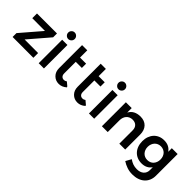

<svg xmlns="http://www.w3.org/2000/svg" viewBox="116 -1786 3029 3029"><g transform="rotate(45 1630.5 -272.0)"><path d="M498 -534V-448L204 -106L506 -105V1L42 0V-86L336 -428L52 -429V-534Z M685 -743Q715 -743 737 -721Q758 -700 758 -670Q758 -640 737 -619Q715 -597 685 -597Q655 -597 634 -619Q613 -640 613 -670Q613 -700 634 -721Q655 -743 685 -743ZM626 -522H743V2H626Z M1202 -60 1211 -44 1208 -42Q1150 10 1079 10Q1007 10 958 -39Q908 -89 908 -171V-684H1024V-522H1160V-427H1024V-169Q1024 -132 1043 -112Q1061 -92 1094 -92Q1118 -92 1140 -108L1142 -110L1145 -108Z M1617 -60 1626 -44 1623 -42Q1565 10 1494 10Q1422 10 1373 -39Q1323 -89 1323 -171V-684H1439V-522H1575V-427H1439V-169Q1439 -132 1458 -112Q1476 -92 1509 -92Q1533 -92 1555 -108L1557 -110L1560 -108Z M1806 -743Q1836 -743 1858 -721Q1879 -700 1879 -670Q1879 -640 1858 -619Q1836 -597 1806 -597Q1776 -597 1755 -619Q1734 -640 1734 -670Q1734 -700 1755 -721Q1776 -743 1806 -743ZM1747 -522H1864V2H1747Z M2356 -540Q2449 -540 2501.5 -485Q2554 -430 2554 -334V0H2423V-296Q2423 -353 2391.5 -385Q2360 -417 2304 -417Q2271 -417 2245 -405Q2219 -393 2201 -372.5Q2183 -352 2173.5 -324Q2164 -296 2164 -263V0H2034V-535H2164V-435Q2193 -489 2241.5 -514Q2290 -539 2356 -540Z M3189 -535V-51Q3189 6 3169 52.5Q3149 99 3112.5 131.5Q3076 164 3024 181.5Q2972 199 2909 199Q2844 199 2787.5 179.5Q2731 160 2683 128L2735 34Q2772 61 2813 75.5Q2854 90 2902 90Q2974 90 3016.5 53Q3059 16 3059 -48V-111Q3032 -70 2989 -48.5Q2946 -27 2889 -27Q2836 -27 2792 -45.5Q2748 -64 2716.5 -98Q2685 -132 2668 -179.5Q2651 -227 2651 -285Q2651 -342 2668 -388.5Q2685 -435 2716 -468.5Q2747 -502 2790 -520.5Q2833 -539 2885 -539Q2943 -540 2987 -518Q3031 -496 3059 -455V-535ZM2917 -129Q2948 -129 2974.5 -140Q3001 -151 3019.5 -171.5Q3038 -192 3048.5 -220Q3059 -248 3059 -282Q3059 -316 3048.5 -344Q3038 -372 3019.5 -392Q3001 -412 2974.5 -423.5Q2948 -435 2917 -435Q2885 -435 2859 -423.5Q2833 -412 2814.5 -392Q2796 -372 2785 -343.5Q2774 -315 2774 -282Q2774 -248 2784.5 -220Q2795 -192 2814 -171.5Q2833 -151 2859 -140Q2885 -129 2917 -129Z"/></g></svg>

Font: QuotatisMedium
Style: Regular
Weight: 500
Designer: Julieta Ulanovsky
Foundry: Quotatis-Medium
Version: Version 4.000;PS 004.000;hotconv 1.0.88;makeotf.lib2.5.64775